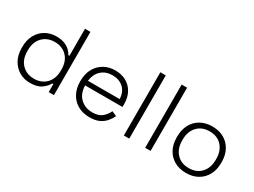

<svg xmlns="http://www.w3.org/2000/svg" viewBox="-49 -1263 2435 1841"><g transform="rotate(30 1168.0 -343.0)"><path d="M298 14Q233 14 180 -16.5Q127 -47 95.5 -103.5Q64 -160 64 -237V-249Q64 -326 95 -382.5Q126 -439 179.5 -469.5Q233 -500 298 -500Q352 -500 389 -485.5Q426 -471 449.5 -448.5Q473 -426 486 -401H498V-700H558V0H500V-89H488Q467 -49 422.5 -17.5Q378 14 298 14ZM312 -40Q395 -40 446.5 -93Q498 -146 498 -239V-247Q498 -340 446.5 -393Q395 -446 312 -446Q230 -446 178 -393Q126 -340 126 -247V-239Q126 -146 178 -93Q230 -40 312 -40Z M958 14Q883 14 827.5 -17.5Q772 -49 741 -106Q710 -163 710 -237V-249Q710 -324 741 -380.5Q772 -437 826.5 -468.5Q881 -500 951 -500Q1019 -500 1071.5 -471.5Q1124 -443 1154 -389.5Q1184 -336 1184 -262V-230H770Q773 -139 825.5 -89.5Q878 -40 958 -40Q1026 -40 1063.5 -71Q1101 -102 1121 -147L1175 -123Q1160 -90 1133.5 -58.5Q1107 -27 1065 -6.5Q1023 14 958 14ZM771 -282H1123Q1119 -361 1072 -403.5Q1025 -446 951 -446Q878 -446 830 -403.5Q782 -361 771 -282Z M1392 0H1332V-700H1392Z M1628 0H1568V-700H1628Z M2026 14Q1952 14 1896.5 -17.5Q1841 -49 1810.5 -105.5Q1780 -162 1780 -237V-249Q1780 -324 1810.5 -380.5Q1841 -437 1896.5 -468.5Q1952 -500 2026 -500Q2100 -500 2155.5 -468.5Q2211 -437 2241.5 -380.5Q2272 -324 2272 -249V-237Q2272 -162 2241.5 -105.5Q2211 -49 2155.5 -17.5Q2100 14 2026 14ZM2026 -40Q2112 -40 2162 -94.5Q2212 -149 2212 -239V-247Q2212 -337 2162 -391.5Q2112 -446 2026 -446Q1941 -446 1890.5 -391.5Q1840 -337 1840 -247V-239Q1840 -149 1890.5 -94.5Q1941 -40 2026 -40Z"/></g></svg>

Font: Space Grotesk Variable Light
Style: Regular
Weight: 300
Designer: Florian Karsten
Foundry: Florian Karsten
Version: Version 2.000